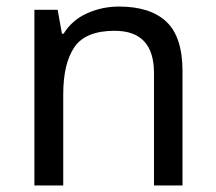

<svg xmlns="http://www.w3.org/2000/svg" viewBox="-20 -566 658 586"><path d="M343 -546Q439 -546 488 -499.5Q537 -453 537 -349V0H450V-343Q450 -472 330 -472Q241 -472 207 -422Q173 -372 173 -278V0H85V-536H156L169 -463H174Q200 -505 246 -525.5Q292 -546 343 -546Z"/></svg>

Font: Noto Sans Linear A
Style: Regular
Weight: 400
Designer: Monotype Design Team
Foundry: Monotype Imaging Inc.
Version: Version 2.002; ttfautohint (v1.8.4.7-5d5b)